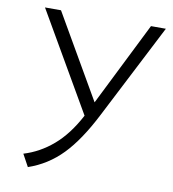

<svg xmlns="http://www.w3.org/2000/svg" viewBox="-80 -771 768 851"><g transform="rotate(10 304.0 -345.0)"><path d="M102 10 72 -45Q143.5 -66.5 203.2 -117.8Q263 -169 310 -258L54 -700H126L343.5 -324L531 -700H598L380 -275Q318 -153 253.2 -86.2Q188.5 -19.5 102 10Z"/></g></svg>

Font: Geologica Thin
Style: Regular
Weight: 100
Designer: Sindre Bremnes, Frode Helland
Foundry: Monokrom Skriftforlag AS
Version: Version 1.010; ttfautohint (v1.8.4.7-5d5b);gftools[0.9.28]